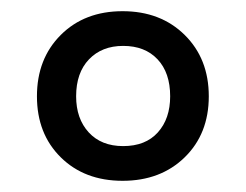

<svg xmlns="http://www.w3.org/2000/svg" viewBox="-20 -746 440 343"><path d="M199 -423Q131 -423 88.5 -465Q46 -507 46 -574Q46 -641 88.5 -683.5Q131 -726 199 -726Q267 -726 310 -683.5Q353 -641 353 -574Q353 -507 310 -465Q267 -423 199 -423ZM200 -485Q240 -485 262 -509.5Q284 -534 284 -574Q284 -616 261.5 -640Q239 -664 200 -664Q162 -664 139 -640Q116 -616 116 -574Q116 -534 138.5 -509.5Q161 -485 200 -485Z"/></svg>

Font: Noto Naskh Arabic Medium
Style: Regular
Weight: 500
Designer: Monotype Design Team, David Williams, Mohamad Dakak and Nizar Qandah
Foundry: Monotype Imaging Inc.
Version: Version 2.016